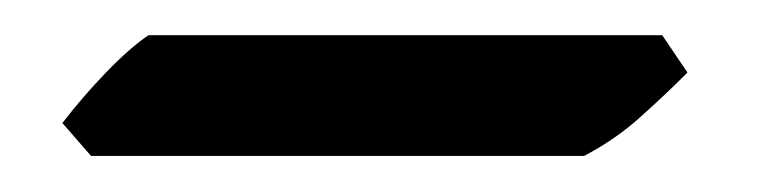

<svg xmlns="http://www.w3.org/2000/svg" viewBox="-20 -284 426 108"><path d="M63.5 -264.2H352.5L366.7 -243.2Q353.5 -230 339.8 -217.8Q326.2 -205.6 308.6 -196.3H31.2L15.1 -214.8Q26.4 -229.5 39.6 -243.2Q52.7 -256.8 63.5 -264.2Z"/></svg>

Font: Namdhinggo Medium
Style: Regular
Weight: 500
Designer: Victor Gaultney
Foundry: SIL International
Version: Version 3.001